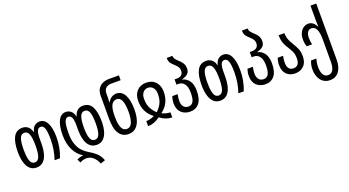

<svg xmlns="http://www.w3.org/2000/svg" viewBox="-64 -1518 4588 2526"><g transform="rotate(-20 2230.0 -255.0)"><path d="M206 10Q150 10 113.5 -25Q77 -60 59.5 -122.5Q42 -185 42 -269Q42 -402 81 -474.5Q120 -547 208 -547Q249 -547 282.5 -521.5Q316 -496 329 -441H332Q344 -496 375.5 -521.5Q407 -547 445 -547Q514 -547 551 -477Q588 -407 588 -277Q588 -204 575.5 -136.5Q563 -69 536 0H460Q483 -65 494.5 -135.5Q506 -206 506 -277Q506 -378 490.5 -427Q475 -476 437 -476Q405 -476 389 -444Q373 -412 373 -327V-269Q373 -186 356 -123Q339 -60 302 -25Q265 10 206 10ZM208 -61Q253 -61 272 -113Q291 -165 291 -269Q291 -373 272 -424.5Q253 -476 208 -476Q162 -476 143.5 -424.5Q125 -373 125 -269Q125 -166 143.5 -113.5Q162 -61 208 -61Z M1018 250Q993 188 952 153.5Q911 119 859 119Q838 119 815.5 125Q793 131 770 145L746 95Q762 85 785.5 77.5Q809 70 833 69V66Q757 21 714.5 -67Q672 -155 672 -271Q672 -405 709 -476Q746 -547 815 -547Q853 -547 884.5 -521.5Q916 -496 928 -441H931Q944 -496 977.5 -521.5Q1011 -547 1052 -547Q1140 -547 1179 -474.5Q1218 -402 1218 -269Q1218 -190 1200.5 -129.5Q1183 -69 1146.5 -34.5Q1110 0 1054 0Q995 0 958 -34.5Q921 -69 904 -130Q887 -191 887 -269V-327Q887 -412 871 -444Q855 -476 823 -476Q786 -476 770 -426.5Q754 -377 754 -271Q754 -177 776 -115.5Q798 -54 834 -15.5Q870 23 912 48Q972 82 1015.5 121.5Q1059 161 1083 226ZM1052 -71Q1098 -71 1116.5 -122.5Q1135 -174 1135 -269Q1135 -373 1117 -424.5Q1099 -476 1052 -476Q1007 -476 988 -424.5Q969 -373 969 -269Q969 -172 988 -121.5Q1007 -71 1052 -71Z M1495 10Q1412 10 1366 -57Q1320 -124 1320 -266V-590Q1320 -647 1343.5 -684.5Q1367 -722 1407 -741Q1447 -760 1495 -760H1637V-692H1504Q1457 -692 1429 -666Q1401 -640 1401 -590V-542Q1401 -513 1398 -468H1402Q1422 -506 1453.5 -526.5Q1485 -547 1522 -547Q1596 -547 1636 -474.5Q1676 -402 1676 -268Q1676 -186 1656.5 -123Q1637 -60 1597 -25Q1557 10 1495 10ZM1496 -61Q1547 -61 1570 -115Q1593 -169 1593 -267Q1593 -368 1571 -421.5Q1549 -475 1502 -475Q1450 -475 1425.5 -426.5Q1401 -378 1401 -274V-259Q1401 -164 1424 -112.5Q1447 -61 1496 -61Z M1770 0V-71Q1795 -71 1822.5 -77Q1850 -83 1884 -99V-102Q1824 -146 1792 -209.5Q1760 -273 1760 -357Q1760 -442 1808.5 -494.5Q1857 -547 1939 -547Q2022 -547 2070 -494.5Q2118 -442 2118 -357Q2118 -273 2086 -209.5Q2054 -146 1994 -102V-99Q2028 -83 2055.5 -77Q2083 -71 2108 -71V0Q2021 0 1939 -62Q1857 0 1770 0ZM1939 -133Q1980 -171 2008 -222.5Q2036 -274 2036 -356Q2036 -413 2008 -444.5Q1980 -476 1939 -476Q1898 -476 1870 -444.5Q1842 -413 1842 -356Q1842 -274 1870 -222.5Q1898 -171 1939 -133Z M2359 10Q2284 10 2235.5 -35Q2187 -80 2187 -165Q2187 -194 2191 -215Q2195 -236 2203 -263H2279Q2268 -218 2268 -170Q2268 -119 2292 -90Q2316 -61 2359 -61Q2403 -61 2425.5 -98.5Q2448 -136 2448 -221Q2448 -306 2417 -346Q2386 -386 2339 -386H2307V-459H2336Q2384 -459 2406 -481Q2428 -503 2428 -537Q2428 -570 2413.5 -591.5Q2399 -613 2379 -631Q2351 -655 2328.5 -683Q2306 -711 2306 -760H2387Q2387 -730 2404 -709.5Q2421 -689 2446 -666Q2472 -644 2491.5 -614Q2511 -584 2511 -537Q2511 -492 2483 -466Q2455 -440 2401 -427V-423Q2455 -412 2493 -362.5Q2531 -313 2531 -221Q2531 -104 2485 -47Q2439 10 2359 10Z M2779 10Q2723 10 2686.5 -25Q2650 -60 2632.5 -122.5Q2615 -185 2615 -269Q2615 -402 2654 -474.5Q2693 -547 2781 -547Q2822 -547 2855.5 -521.5Q2889 -496 2902 -441H2905Q2917 -496 2948.5 -521.5Q2980 -547 3018 -547Q3087 -547 3124 -477Q3161 -407 3161 -277Q3161 -204 3148.5 -136.5Q3136 -69 3109 0H3033Q3056 -65 3067.5 -135.5Q3079 -206 3079 -277Q3079 -378 3063.5 -427Q3048 -476 3010 -476Q2978 -476 2962 -444Q2946 -412 2946 -327V-269Q2946 -186 2929 -123Q2912 -60 2875 -25Q2838 10 2779 10ZM2781 -61Q2826 -61 2845 -113Q2864 -165 2864 -269Q2864 -373 2845 -424.5Q2826 -476 2781 -476Q2735 -476 2716.5 -424.5Q2698 -373 2698 -269Q2698 -166 2716.5 -113.5Q2735 -61 2781 -61Z M3412 10Q3337 10 3288.5 -35Q3240 -80 3240 -165Q3240 -194 3244 -215Q3248 -236 3256 -263H3332Q3321 -218 3321 -170Q3321 -119 3345 -90Q3369 -61 3412 -61Q3456 -61 3478.5 -98.5Q3501 -136 3501 -221Q3501 -306 3470 -346Q3439 -386 3392 -386H3360V-459H3389Q3437 -459 3459 -481Q3481 -503 3481 -537Q3481 -570 3466.5 -591.5Q3452 -613 3432 -631Q3404 -655 3381.5 -683Q3359 -711 3359 -760H3440Q3440 -730 3457 -709.5Q3474 -689 3499 -666Q3525 -644 3544.5 -614Q3564 -584 3564 -537Q3564 -492 3536 -466Q3508 -440 3454 -427V-423Q3508 -412 3546 -362.5Q3584 -313 3584 -221Q3584 -104 3538 -47Q3492 10 3412 10Z M3830 10Q3754 10 3708.5 -35Q3663 -80 3663 -165Q3663 -194 3667 -215Q3671 -236 3679 -263H3755Q3744 -218 3744 -170Q3744 -119 3765 -90Q3786 -61 3829 -61Q3914 -61 3914 -170Q3914 -227 3897 -263.5Q3880 -300 3858 -334Q3842 -359 3827 -386.5Q3812 -414 3802 -450.5Q3792 -487 3792 -537H3873Q3873 -485 3889 -445.5Q3905 -406 3927 -371Q3953 -329 3975 -283Q3997 -237 3997 -170Q3997 -82 3949 -36Q3901 10 3830 10Z M4229 250Q4182 250 4149 231Q4116 212 4095.5 181.5Q4075 151 4065.5 115Q4056 79 4056 44Q4056 0 4064 -31Q4072 -62 4080 -79H4154Q4150 -66 4143.5 -37.5Q4137 -9 4137 41Q4137 74 4145 105.5Q4153 137 4173 158Q4193 179 4228 179Q4275 179 4297 138Q4319 97 4319 24V-294Q4319 -383 4296 -429.5Q4273 -476 4226 -476Q4193 -476 4173.5 -447Q4154 -418 4154 -367Q4154 -319 4165 -274H4089Q4081 -301 4077 -322.5Q4073 -344 4073 -372Q4073 -429 4092.5 -468Q4112 -507 4143 -527Q4174 -547 4208 -547Q4244 -547 4271 -526.5Q4298 -506 4318 -468H4322Q4319 -513 4319 -542V-760H4400V24Q4400 128 4355.5 189Q4311 250 4229 250Z"/></g></svg>

Font: Noto Sans Georgian ExtraCondensed
Style: Regular
Weight: 400
Width: 2
Designer: Monotype Design Team, Akaki Razmadze
Foundry: Google LLC
Version: Version 2.005; ttfautohint (v1.8.4.7-5d5b)